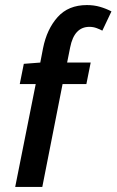

<svg xmlns="http://www.w3.org/2000/svg" viewBox="-20 -738 460 758"><path d="M40 0 121 -406H58L74 -486L139 -491L150 -548Q165 -623 207.5 -670.5Q250 -718 323 -718Q351 -718 375 -711Q399 -704 420 -693L384 -617Q375 -622 361.5 -627Q348 -632 333 -632Q273 -632 257 -551L245 -491H338L321 -406H227L147 0Z"/></svg>

Font: Source Sans Pro SemiBold
Style: Italic
Weight: 600
Italic angle: -11°
Designer: Paul D. Hunt
Foundry: Adobe Systems Incorporated
Version: Version 1.095;hotconv 1.0.109;makeotfexe 2.5.65596